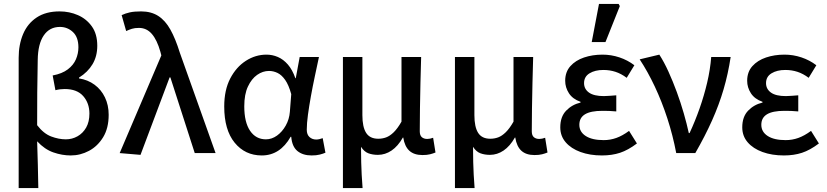

<svg xmlns="http://www.w3.org/2000/svg" viewBox="-20 -779 4207 977"><path d="M75 178V-485Q75 -552 97.5 -605.5Q120 -659 166.5 -690Q213 -721 283 -721Q333 -721 376.5 -702Q420 -683 447.5 -644.5Q475 -606 475 -546Q475 -493 451 -452.5Q427 -412 382 -384V-380Q427 -373 461 -348Q495 -323 514 -283.5Q533 -244 533 -195Q533 -127 505 -81Q477 -35 433 -11.5Q389 12 340 12Q296 12 251.5 -3.5Q207 -19 169 -60Q171 0 172.5 58.5Q174 117 175 178ZM315 -70Q347 -70 374.5 -85.5Q402 -101 418.5 -130Q435 -159 435 -201Q435 -254 403.5 -290Q372 -326 309 -326Q285 -326 262 -320L248 -395Q296 -404 325 -426Q354 -448 366.5 -477.5Q379 -507 379 -538Q379 -590 351 -616Q323 -642 285 -642Q232 -642 202.5 -598.5Q173 -555 172 -474Q170 -390 169.5 -308Q169 -226 169 -142Q202 -99 240.5 -84.5Q279 -70 315 -70Z M695 9 589 0 801 -497 796 -516Q779 -576 752.5 -606.5Q726 -637 687 -637Q666 -637 651.5 -632.5Q637 -628 622 -621L599 -702Q618 -711 640.5 -716Q663 -721 698 -721Q749 -721 785 -698Q821 -675 847 -628.5Q873 -582 895 -511L1077 0H971L847 -385H843Z M1312 12Q1227 12 1174 -53Q1121 -118 1121 -237Q1121 -321 1151.5 -379.5Q1182 -438 1231 -469.5Q1280 -501 1336 -501Q1366 -501 1394 -489Q1422 -477 1445 -450.5Q1468 -424 1483 -381H1485L1505 -489H1603Q1593 -442 1582 -390.5Q1571 -339 1562 -289Q1553 -239 1547 -195Q1541 -151 1541 -119Q1541 -94 1555 -81.5Q1569 -69 1589 -69Q1597 -69 1605.5 -71Q1614 -73 1622 -76L1636 -2Q1625 3 1607.5 7.5Q1590 12 1566 12Q1521 12 1493.5 -10.5Q1466 -33 1462 -83H1459Q1405 12 1312 12ZM1333 -70Q1363 -70 1389.5 -89Q1416 -108 1434 -140Q1452 -172 1455 -210L1462 -300Q1449 -347 1431 -372.5Q1413 -398 1392 -408Q1371 -418 1349 -418Q1317 -418 1288.5 -398Q1260 -378 1241.5 -338.5Q1223 -299 1223 -238Q1223 -157 1252.5 -113.5Q1282 -70 1333 -70Z M1725 178V-489H1824V-193Q1824 -133 1843 -103Q1862 -73 1905 -73Q1926 -73 1945 -80Q1964 -87 1983.5 -106Q2003 -125 2023 -160V-489H2123Q2121 -425 2119.5 -358Q2118 -291 2117 -228Q2116 -165 2116 -111Q2116 -90 2126.5 -81Q2137 -72 2154 -72Q2161 -72 2168.5 -73.5Q2176 -75 2184 -78L2196 -3Q2184 2 2168.5 6Q2153 10 2130 10Q2087 10 2063 -12Q2039 -34 2032 -79H2030Q2005 -35 1972.5 -13Q1940 9 1903 9Q1876 9 1854.5 1Q1833 -7 1817 -32Q1817 13 1818 46.5Q1819 80 1820.5 110.5Q1822 141 1825 178Z M2295 178V-489H2394V-193Q2394 -133 2413 -103Q2432 -73 2475 -73Q2496 -73 2515 -80Q2534 -87 2553.5 -106Q2573 -125 2593 -160V-489H2693Q2691 -425 2689.5 -358Q2688 -291 2687 -228Q2686 -165 2686 -111Q2686 -90 2696.5 -81Q2707 -72 2724 -72Q2731 -72 2738.5 -73.5Q2746 -75 2754 -78L2766 -3Q2754 2 2738.5 6Q2723 10 2700 10Q2657 10 2633 -12Q2609 -34 2602 -79H2600Q2575 -35 2542.5 -13Q2510 9 2473 9Q2446 9 2424.5 1Q2403 -7 2387 -32Q2387 13 2388 46.5Q2389 80 2390.5 110.5Q2392 141 2395 178Z M3043 12Q2982 12 2934 -5.5Q2886 -23 2858.5 -55Q2831 -87 2831 -131Q2831 -185 2861 -216Q2891 -247 2934 -257V-261Q2894 -275 2875 -304.5Q2856 -334 2856 -368Q2856 -413 2882.5 -442.5Q2909 -472 2952 -486.5Q2995 -501 3046 -501Q3090 -501 3132 -487Q3174 -473 3208 -447L3169 -383Q3141 -404 3112 -413.5Q3083 -423 3050 -423Q3008 -423 2980 -406Q2952 -389 2952 -356Q2952 -326 2977 -308Q3002 -290 3053 -290Q3068 -290 3083 -291.5Q3098 -293 3116 -294V-212Q3097 -214 3079.5 -214.5Q3062 -215 3045 -215Q2986 -215 2957 -197.5Q2928 -180 2928 -144Q2928 -108 2960.5 -87Q2993 -66 3052 -66Q3085 -66 3116 -77Q3147 -88 3181 -113L3221 -49Q3176 -15 3135 -1.5Q3094 12 3043 12ZM2991 -565 3028 -759H3128L3134 -748L3061 -565Z M3421 0Q3404 -90 3376 -176Q3348 -262 3312 -338.5Q3276 -415 3235 -477L3335 -501Q3359 -464 3381.5 -414.5Q3404 -365 3424 -310.5Q3444 -256 3459.5 -202Q3475 -148 3485 -102H3489Q3517 -162 3540 -227.5Q3563 -293 3578.5 -359Q3594 -425 3599 -489H3698Q3685 -403 3662 -324.5Q3639 -246 3603.5 -166.5Q3568 -87 3518 0Z M3969 12Q3908 12 3860 -5.5Q3812 -23 3784.5 -55Q3757 -87 3757 -131Q3757 -185 3787 -216Q3817 -247 3860 -257V-261Q3820 -275 3801 -304.5Q3782 -334 3782 -368Q3782 -413 3808.5 -442.5Q3835 -472 3878 -486.5Q3921 -501 3972 -501Q4016 -501 4058 -487Q4100 -473 4134 -447L4095 -383Q4067 -404 4038 -413.5Q4009 -423 3976 -423Q3934 -423 3906 -406Q3878 -389 3878 -356Q3878 -326 3903 -308Q3928 -290 3979 -290Q3994 -290 4009 -291.5Q4024 -293 4042 -294V-212Q4023 -214 4005.5 -214.5Q3988 -215 3971 -215Q3912 -215 3883 -197.5Q3854 -180 3854 -144Q3854 -108 3886.5 -87Q3919 -66 3978 -66Q4011 -66 4042 -77Q4073 -88 4107 -113L4147 -49Q4102 -15 4061 -1.5Q4020 12 3969 12Z"/></svg>

Font: Source Sans 3 Medium
Style: Regular
Weight: 500
Designer: Paul D. Hunt
Foundry: Adobe
Version: Version 3.052;hotconv 1.1.0;makeotfexe 2.6.0